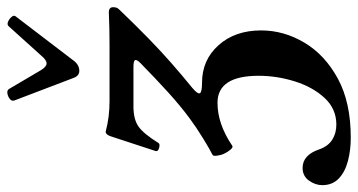

<svg xmlns="http://www.w3.org/2000/svg" viewBox="-312 -490 1017 546"><g transform="rotate(-90 197.0 -216.5)"><path d="M79 272Q44 272 13 264Q-18 256 -37 238Q-56 220 -56 191Q-56 171 -43 153Q-30 135 -7 135Q30 135 46 183Q55 208 73.5 219.5Q92 231 116 231Q161 231 192 197.5Q223 164 239 113Q255 62 255 10Q255 -107 178 -107Q118 -107 56 -65Q52 -62 45 -70Q38 -78 33 -89Q30 -95 28 -107Q26 -119 30 -121Q46 -129 77 -148Q108 -167 135 -187Q170 -213 207.5 -247Q245 -281 291 -326Q302 -337 299.5 -341.5Q297 -346 280 -346H168Q131 -346 110.5 -331.5Q90 -317 64 -275Q61 -270 50 -273Q39 -276 41 -283L82 -408Q87 -425 96 -425Q119 -419 140 -416.5Q161 -414 183 -414H341Q364 -414 388 -414.5Q412 -415 435 -416Q450 -416 450 -404Q450 -400 449 -395.5Q448 -391 443 -386Q397 -338 361 -303Q325 -268 292 -239Q259 -210 221 -179Q202 -163 205.5 -157Q209 -151 235 -151Q300 -151 342 -104Q384 -57 384 17Q384 82 349 140.5Q314 199 246.5 235.5Q179 272 79 272ZM269 -500Q255 -500 249 -516L185 -684Q182 -692 189 -697.5Q196 -703 205 -704.5Q214 -706 218 -699L271 -609Q281 -593 290 -593Q300 -593 313 -609L396 -701Q401 -706 409 -702.5Q417 -699 422.5 -692.5Q428 -686 424 -681L298 -516Q286 -500 269 -500Z"/></g></svg>

Font: Junicode
Style: Bold Italic
Weight: 700
Italic angle: -11°
Designer: Peter S. Baker
Version: Version 2.100; ttfautohint (v1.8.4)